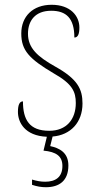

<svg xmlns="http://www.w3.org/2000/svg" viewBox="-20 -562 412 803"><path d="M172 221C228 221 266 194 266 130C266 75 227 57 190 49L200 9C275 3 325 -50 325 -129C325 -189 305 -231 212 -283C137 -325 97 -361 97 -421C97 -475 127 -517 194 -517C257 -517 291 -486 291 -405C306 -405 312 -420 312 -447C312 -495 275 -542 196 -542C117 -542 69 -493 69 -422C69 -351 102 -316 205 -255C283 -211 297 -178 297 -131C297 -63 258 -15 186 -15C103 -15 76 -61 76 -138C62 -138 55 -124 55 -94C55 -51 83 6 176 10L162 68C215 73 241 91 241 132C241 179 212 198 169 198C150 198 135 195 114 189V211C135 218 153 221 172 221Z"/></svg>

Font: Noto Serif SemiCondensed Thin
Style: Regular
Weight: 100
Width: 4
Designer: Monotype Design Team
Foundry: Monotype Imaging Inc.
Version: Version 2.015